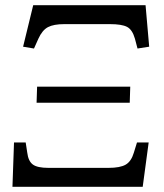

<svg xmlns="http://www.w3.org/2000/svg" viewBox="-20 -720 632 740"><path d="M111 -533 69 -540 108 -700H541L555 -540L510 -533L500 -571Q490 -606 469.5 -616.5Q449 -627 404 -627H228Q187 -627 165 -615.5Q143 -604 128 -571ZM121 -324 123 -386H482L480 -324ZM28 0 34 -171H79L85 -132Q89 -99 106.5 -86Q124 -73 167 -73H398Q443 -73 464.5 -85.5Q486 -98 496 -132L508 -171H553L530 0Z"/></svg>

Font: Literata 12pt Light
Style: Italic
Weight: 300
Italic angle: -2°
Designer: Latin by Veronika Burian and Jose Scaglione. Greek by Irene Vlachou. Cyrillic by Vera Evstafieva
Foundry: TypeTogether
Version: Version 3.002